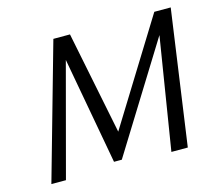

<svg xmlns="http://www.w3.org/2000/svg" viewBox="-95 -781 1037 904"><g transform="rotate(-15 423.5 -329.0)"><path d="M727 -658H807L714 0H634L722 -546L399 -25H361L266 -547L120 0H49L235 -658H316L417 -157Z"/></g></svg>

Font: EauTestInfant Medium
Style: Italic
Weight: 500
Italic angle: -12°
Designer: Christian Thalmann (Catharsis Fonts)
Version: Version 0.001;PS 000.001;hotconv 1.0.88;makeotf.lib2.5.64775